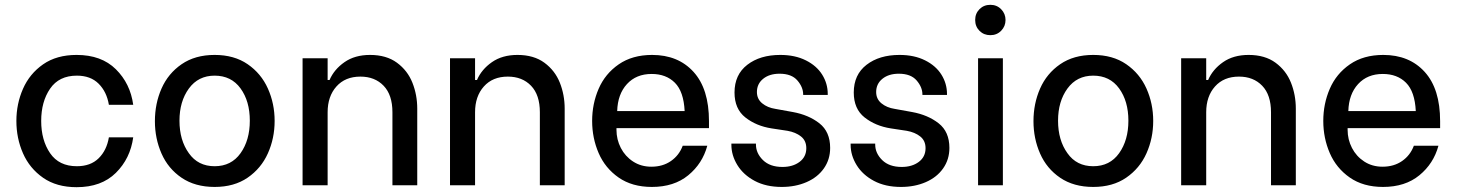

<svg xmlns="http://www.w3.org/2000/svg" viewBox="-20 -769 6046 797"><path d="M48 -267Q48 -338 75.5 -400.5Q103 -463 159 -502Q215 -541 298 -541Q401 -541 461 -481.5Q521 -422 533 -334H432Q423 -388 389.5 -421.5Q356 -455 299 -455Q225 -455 188 -401Q151 -347 151 -267Q151 -187 188 -133Q225 -79 299 -79Q356 -79 389.5 -112Q423 -145 432 -199H533Q521 -111 461 -51.5Q401 8 298 8Q215 8 159 -31Q103 -70 75.5 -132.5Q48 -195 48 -267Z M623 -266Q623 -339 650.5 -401.5Q678 -464 734 -502.5Q790 -541 871 -541Q952 -541 1008 -502.5Q1064 -464 1092 -401.5Q1120 -339 1120 -267Q1120 -195 1092 -132.5Q1064 -70 1008 -31.5Q952 7 871 7Q790 7 734 -31Q678 -69 650.5 -131.5Q623 -194 623 -266ZM764 -133Q802 -79 871 -79Q940 -79 978.5 -133Q1017 -187 1017 -268Q1017 -349 978.5 -402Q940 -455 871 -455Q803 -455 764 -401.5Q725 -348 725 -268Q725 -187 764 -133Z M1236 -527H1340V-437H1348Q1367 -481 1410 -511Q1453 -541 1516 -541Q1584 -541 1628 -508.5Q1672 -476 1692 -425.5Q1712 -375 1712 -318V0H1609V-303Q1609 -375 1572.5 -413Q1536 -451 1476 -451Q1413 -451 1376.5 -410Q1340 -369 1340 -303V0H1236Z M1848 -527H1952V-437H1960Q1979 -481 2022 -511Q2065 -541 2128 -541Q2196 -541 2240 -508.5Q2284 -476 2304 -425.5Q2324 -375 2324 -318V0H2221V-303Q2221 -375 2184.5 -413Q2148 -451 2088 -451Q2025 -451 1988.5 -410Q1952 -369 1952 -303V0H1848Z M2438 -267Q2438 -338 2465 -400.5Q2492 -463 2548.5 -502Q2605 -541 2687 -541Q2795 -541 2859 -470.5Q2923 -400 2923 -266V-237H2539V-230Q2539 -190 2557 -155Q2575 -120 2608 -98.5Q2641 -77 2684 -77Q2731 -77 2765 -100.5Q2799 -124 2814 -164H2916Q2896 -90 2837 -41.5Q2778 7 2686 7Q2604 7 2548 -32Q2492 -71 2465 -133.5Q2438 -196 2438 -267ZM2542 -308H2822Q2818 -389 2781.5 -425.5Q2745 -462 2685 -462Q2621 -462 2582.5 -420Q2544 -378 2542 -308Z M3016 -168V-173H3118V-169Q3118 -133 3147 -104.5Q3176 -76 3228 -76Q3271 -76 3299 -97Q3327 -118 3327 -154Q3327 -185 3305 -202.5Q3283 -220 3249 -226L3183 -236Q3119 -246 3074 -281.5Q3029 -317 3029 -385Q3029 -459 3082 -500Q3135 -541 3219 -541Q3280 -541 3325 -518.5Q3370 -496 3393 -459Q3416 -422 3416 -379V-375H3314V-377Q3314 -407 3290 -435Q3266 -463 3216 -463Q3174 -463 3148 -442Q3122 -421 3122 -387Q3122 -358 3144 -340Q3166 -322 3199 -317L3271 -304Q3337 -292 3381.5 -257Q3426 -222 3426 -155Q3426 -107 3400 -70Q3374 -33 3328 -13Q3282 7 3225 7Q3160 7 3113 -18Q3066 -43 3041 -83.5Q3016 -124 3016 -168Z M3511 -168V-173H3613V-169Q3613 -133 3642 -104.5Q3671 -76 3723 -76Q3766 -76 3794 -97Q3822 -118 3822 -154Q3822 -185 3800 -202.5Q3778 -220 3744 -226L3678 -236Q3614 -246 3569 -281.5Q3524 -317 3524 -385Q3524 -459 3577 -500Q3630 -541 3714 -541Q3775 -541 3820 -518.5Q3865 -496 3888 -459Q3911 -422 3911 -379V-375H3809V-377Q3809 -407 3785 -435Q3761 -463 3711 -463Q3669 -463 3643 -442Q3617 -421 3617 -387Q3617 -358 3639 -340Q3661 -322 3694 -317L3766 -304Q3832 -292 3876.5 -257Q3921 -222 3921 -155Q3921 -107 3895 -70Q3869 -33 3823 -13Q3777 7 3720 7Q3655 7 3608 -18Q3561 -43 3536 -83.5Q3511 -124 3511 -168Z M4040 -527H4143V0H4040ZM4046 -731Q4064 -749 4091 -749Q4118 -749 4136 -730.5Q4154 -712 4154 -686Q4154 -660 4136 -641.5Q4118 -623 4091 -623Q4064 -623 4046 -641Q4028 -659 4028 -686Q4028 -713 4046 -731Z M4270 -266Q4270 -339 4297.5 -401.5Q4325 -464 4381 -502.5Q4437 -541 4518 -541Q4599 -541 4655 -502.5Q4711 -464 4739 -401.5Q4767 -339 4767 -267Q4767 -195 4739 -132.5Q4711 -70 4655 -31.5Q4599 7 4518 7Q4437 7 4381 -31Q4325 -69 4297.5 -131.5Q4270 -194 4270 -266ZM4411 -133Q4449 -79 4518 -79Q4587 -79 4625.5 -133Q4664 -187 4664 -268Q4664 -349 4625.5 -402Q4587 -455 4518 -455Q4450 -455 4411 -401.5Q4372 -348 4372 -268Q4372 -187 4411 -133Z M4883 -527H4987V-437H4995Q5014 -481 5057 -511Q5100 -541 5163 -541Q5231 -541 5275 -508.5Q5319 -476 5339 -425.5Q5359 -375 5359 -318V0H5256V-303Q5256 -375 5219.5 -413Q5183 -451 5123 -451Q5060 -451 5023.5 -410Q4987 -369 4987 -303V0H4883Z M5473 -267Q5473 -338 5500 -400.5Q5527 -463 5583.5 -502Q5640 -541 5722 -541Q5830 -541 5894 -470.5Q5958 -400 5958 -266V-237H5574V-230Q5574 -190 5592 -155Q5610 -120 5643 -98.5Q5676 -77 5719 -77Q5766 -77 5800 -100.5Q5834 -124 5849 -164H5951Q5931 -90 5872 -41.5Q5813 7 5721 7Q5639 7 5583 -32Q5527 -71 5500 -133.5Q5473 -196 5473 -267ZM5577 -308H5857Q5853 -389 5816.5 -425.5Q5780 -462 5720 -462Q5656 -462 5617.5 -420Q5579 -378 5577 -308Z"/></svg>

Font: Lopes Sans Medium
Style: Regular
Weight: 500
Designer: Gabriel Lam, Diego Maldonado
Foundry: TypeRant, Foresti Design
Version: Version 4.000